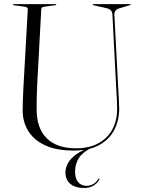

<svg xmlns="http://www.w3.org/2000/svg" viewBox="-20 -720 686 936"><path d="M426.5 -4.5 429 -0.5Q385 19.5 365.5 49Q346 78.5 346 116Q346 150 361 168Q376 186 403.5 186Q421 186 436.2 176.2Q451.5 166.5 458.5 153Q460 151 461 150.2Q462 149.5 463.5 150Q464.5 150.5 464.8 152Q465 153.5 464 155.5Q456.5 171 437.5 183.8Q418.5 196.5 389.5 196.5Q347 196.5 323 176.5Q299 156.5 299 121Q299 97 312 74.2Q325 51.5 353 31.5Q381 11.5 426.5 -4.5ZM546.5 -293 528 -649Q527.5 -660.5 521.5 -668.2Q515.5 -676 498 -680.5L435.5 -694.5Q433.5 -695.5 432.5 -696Q431.5 -696.5 431.5 -697.5Q431.5 -698.5 432.5 -699.2Q433.5 -700 435 -700H613.5Q615.5 -700 616.2 -699.2Q617 -698.5 617 -697.5Q617 -696.5 615.5 -695.8Q614 -695 611 -694L560.5 -679Q549 -676 542.8 -667.2Q536.5 -658.5 537.5 -648L556 -297.5Q557.5 -270.5 559 -244.2Q560.5 -218 561 -190.5Q561 -134 537.5 -87.5Q514 -41 464.8 -13.5Q415.5 14 337.5 14Q254.5 14 199.5 -11.8Q144.5 -37.5 117.5 -81.8Q90.5 -126 90.5 -181.5Q90.5 -196 91.2 -219.5Q92 -243 93 -267Q94 -291 95 -308L115.5 -674.5Q116 -680.5 111.8 -683.2Q107.5 -686 99.5 -687.5L47 -694.5Q42.5 -696 42.5 -697.5Q42.5 -698.5 43.5 -699.2Q44.5 -700 46.5 -700H250.5Q252.5 -700 253.5 -699.2Q254.5 -698.5 254.5 -697.5Q254.5 -696.5 253.5 -696Q252.5 -695.5 250 -694.5L197 -687.5Q188 -686 184.8 -683.2Q181.5 -680.5 181 -672L161.5 -311Q159.5 -273 159 -241.5Q158.5 -210 158.5 -188.5Q158.5 -94.5 208 -45.8Q257.5 3 351.5 3Q413.5 3 458.2 -20.8Q503 -44.5 527 -87.8Q551 -131 551 -189Q551 -217.5 549.2 -244.5Q547.5 -271.5 546.5 -293Z"/></svg>

Font: Fraunces 120pt Light
Style: Regular
Weight: 300
Version: Version 1.000;[b76b70a41]